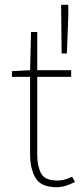

<svg xmlns="http://www.w3.org/2000/svg" viewBox="-20 -772 342 804"><path d="M218 12Q152 12 129 -26.5Q106 -65 106 -126V-450H30V-474L106 -478L110 -638H136V-478H278V-450H136V-122Q136 -76 152 -46Q168 -16 220 -16Q234 -16 249 -19.5Q264 -23 282 -32L294 -10Q275 0 255 6Q235 12 218 12ZM238 -548 236 -752H266V-704L260 -548Z"/></svg>

Font: Source Sans 3 Variable
Style: Regular
Weight: 200
Designer: Paul D. Hunt
Foundry: Adobe Systems Incorporated
Version: Version 3.026